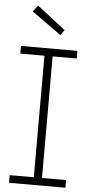

<svg xmlns="http://www.w3.org/2000/svg" viewBox="-64 -1016 492 1051"><g transform="rotate(5 182.5 -490.0)"><path d="M102 -980 258 -859 236.5 -830.5 75 -946ZM27.5 -710V-752H337.5V-710H205V-42H337.5V0H27.5V-42H160V-710Z"/></g></svg>

Font: Hepta Slab Light
Style: Regular
Weight: 300
Designer: Michael LaGattuta
Foundry: Michael LaGattuta
Version: Version 1.102